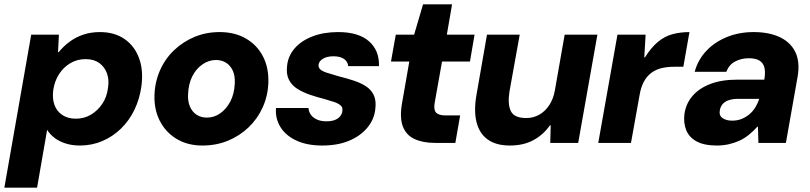

<svg xmlns="http://www.w3.org/2000/svg" viewBox="-49 -655 3712 880"><path d="M-29 205 94 -496H221L217 -416H220Q243 -444 271 -464.5Q299 -485 333.5 -496.5Q368 -508 409 -508Q476 -508 522 -476Q568 -444 588.5 -388Q609 -332 599 -259Q591 -201 567 -151.5Q543 -102 505.5 -65.5Q468 -29 420 -8.5Q372 12 317 12Q281 12 251.5 2.5Q222 -7 201 -23Q180 -39 167 -60L121 205ZM298 -111Q337 -111 368 -129.5Q399 -148 420 -179.5Q441 -211 446 -252Q452 -290 441 -319.5Q430 -349 405.5 -366.5Q381 -384 343 -384Q305 -384 273.5 -365.5Q242 -347 221.5 -315Q201 -283 195 -242Q190 -204 200.5 -174.5Q211 -145 236.5 -128Q262 -111 298 -111Z M879 12Q811 12 761 -18Q711 -48 684 -100Q657 -152 659 -219Q661 -280 684.5 -333Q708 -386 749 -425Q790 -464 843 -486Q896 -508 958 -508Q1026 -508 1077 -479Q1128 -450 1155.5 -398Q1183 -346 1181 -277Q1179 -216 1155 -163Q1131 -110 1090 -71Q1049 -32 995.5 -10Q942 12 879 12ZM899 -116Q933 -116 961 -136Q989 -156 1007 -190.5Q1025 -225 1027 -272Q1029 -307 1018 -331Q1007 -355 987 -367.5Q967 -380 941 -380Q908 -380 879 -360Q850 -340 832.5 -305.5Q815 -271 813 -224Q811 -190 822 -165.5Q833 -141 853 -128.5Q873 -116 899 -116Z M1428 12Q1359 12 1310 -10.5Q1261 -33 1236.5 -72.5Q1212 -112 1216 -160H1365Q1366 -143 1375.5 -129.5Q1385 -116 1403 -107.5Q1421 -99 1447 -99Q1470 -99 1485.5 -105Q1501 -111 1510 -122Q1519 -133 1520 -146Q1523 -162 1512.5 -171.5Q1502 -181 1482.5 -187.5Q1463 -194 1435 -202Q1403 -210 1371 -221Q1339 -232 1313.5 -248Q1288 -264 1275 -290Q1262 -316 1267 -355Q1272 -400 1302.5 -434.5Q1333 -469 1384 -488.5Q1435 -508 1501 -508Q1594 -508 1642 -466Q1690 -424 1688 -352H1547Q1545 -373 1527.5 -385Q1510 -397 1479 -397Q1450 -397 1431.5 -386Q1413 -375 1411 -358Q1410 -345 1419.5 -336.5Q1429 -328 1449.5 -321.5Q1470 -315 1501 -306Q1541 -296 1574 -285Q1607 -274 1630.5 -258Q1654 -242 1665 -217Q1676 -192 1671 -154Q1666 -107 1634 -69Q1602 -31 1550 -9.5Q1498 12 1428 12Z M1946 0Q1889 0 1850.5 -18Q1812 -36 1797 -76.5Q1782 -117 1794 -184L1827 -373H1743L1765 -496H1849L1890 -635H2023L1999 -496H2126L2105 -373H1977L1943 -182Q1938 -151 1950 -138.5Q1962 -126 1993 -126H2060L2038 0Z M2288 12Q2225 12 2186.5 -15.5Q2148 -43 2135 -95.5Q2122 -148 2135 -221L2183 -496H2333L2286 -235Q2277 -177 2292.5 -145.5Q2308 -114 2363 -114Q2395 -114 2422 -129Q2449 -144 2468 -172.5Q2487 -201 2494 -240L2539 -496H2689L2601 0H2473L2475 -81H2472Q2441 -37 2395.5 -12.5Q2350 12 2288 12Z M2693 0 2781 -496H2910L2904 -392H2907Q2936 -438 2967 -463.5Q2998 -489 3034 -498.5Q3070 -508 3111 -508L3083 -349H3041Q3009 -349 2982.5 -342.5Q2956 -336 2935.5 -320.5Q2915 -305 2901.5 -279.5Q2888 -254 2882 -217L2843 0Z M3237 12Q3178 12 3143.5 -7Q3109 -26 3096 -59Q3083 -92 3088 -132Q3094 -178 3123.5 -213.5Q3153 -249 3205 -269.5Q3257 -290 3332 -290H3454Q3460 -324 3454.5 -345.5Q3449 -367 3431.5 -377.5Q3414 -388 3383 -388Q3348 -388 3320 -373Q3292 -358 3280 -326H3135Q3150 -381 3188 -421.5Q3226 -462 3282 -485Q3338 -508 3405 -508Q3476 -508 3525.5 -484.5Q3575 -461 3596.5 -416Q3618 -371 3607 -305L3553 0H3427L3425 -74H3422Q3403 -53 3382.5 -36.5Q3362 -20 3338.5 -9.5Q3315 1 3289.5 6.5Q3264 12 3237 12ZM3307 -102Q3331 -102 3350.5 -110Q3370 -118 3386 -131.5Q3402 -145 3413 -163Q3424 -181 3431 -202H3334Q3309 -202 3290.5 -195.5Q3272 -189 3262 -176.5Q3252 -164 3250 -148Q3246 -125 3263 -113.5Q3280 -102 3307 -102Z"/></svg>

Font: DM Sans 36pt Black
Style: Italic
Weight: 900
Italic angle: -10°
Designer: Colophon Foundry, Jonny Pinhorn
Foundry: Colophon Foundry
Version: Version 4.004;gftools[0.9.30]